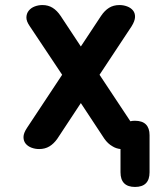

<svg xmlns="http://www.w3.org/2000/svg" viewBox="-20 -580 640 760"><path d="M501 -476 374 -284 496 -100Q504 -102 514 -102Q543 -102 557.5 -87.5Q572 -73 572 -45V102Q572 131 557.5 145.5Q543 160 514.5 160Q486 160 471.5 145.5Q457 131 457 102V10Q439 8 425 -1Q407 -11 393 -31L300 -172L207 -31Q193 -11 175.5 -0.5Q158 10 135 10Q119 10 104.5 4.5Q90 -1 81.5 -11.5Q73 -22 73 -37.5Q73 -53 87 -74L226 -284L98 -476Q84 -496 84.5 -511.5Q85 -527 94 -538Q103 -549 117.5 -554.5Q132 -560 148 -560Q171 -560 188.5 -549Q206 -538 220 -517L300 -396L380 -517Q394 -538 411.5 -549Q429 -560 453 -560Q469 -560 483.5 -554.5Q498 -549 506.5 -538.5Q515 -528 514.5 -512.5Q514 -497 501 -476Z"/></svg>

Font: Maple Mono Normal NL
Style: Bold
Weight: 700
Monospace: yes
Designer: subframe7536
Version: Version 7.000